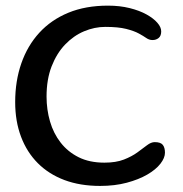

<svg xmlns="http://www.w3.org/2000/svg" viewBox="-20 -612 632 664"><path d="M326 31Q257.5 31 203.2 10.8Q149 -9.5 111 -47.5Q73 -85.5 52.8 -139Q32.5 -192.5 32.5 -259Q32.5 -332 53.8 -393Q75 -454 116 -498.8Q157 -543.5 216.5 -568Q276 -592.5 353.5 -592.5Q394.5 -592.5 428.5 -584Q462.5 -575.5 486.8 -562Q511 -548.5 524.2 -533.2Q537.5 -518 537.5 -503.5Q537.5 -488 528.8 -480.8Q520 -473.5 507.5 -473.5Q496 -473.5 486 -480.5Q476 -487.5 460 -496.2Q444 -505 416.5 -512Q389 -519 344 -519Q307 -519 270.8 -503.8Q234.5 -488.5 205.2 -458Q176 -427.5 158.5 -382.5Q141 -337.5 141 -278Q141 -233 153 -191.8Q165 -150.5 189.8 -118.8Q214.5 -87 252 -68.2Q289.5 -49.5 341 -49.5Q381 -49.5 408.5 -60.2Q436 -71 455.2 -85Q474.5 -99 488.5 -109.8Q502.5 -120.5 515 -120.5Q535.5 -120.5 543 -111Q550.5 -101.5 550.5 -84Q550.5 -66 534.8 -45.8Q519 -25.5 489.2 -8.2Q459.5 9 418.2 20Q377 31 326 31Z"/></svg>

Font: Gluten Thin Light
Style: Regular
Weight: 300
Version: Version 1.300